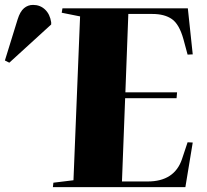

<svg xmlns="http://www.w3.org/2000/svg" viewBox="-197 -764 846 784"><path d="M130 -697 55 -712 58 -730H570L590 -542L569 -541L552 -604Q535 -665 505 -686Q475 -707 425 -707H327L315 -387H526L524 -363H314L301 -23H406Q515 -23 546 -114L569 -183L590 -182L560 0H19L21 -18L103 -28ZM-159 -508 -177 -517 -125 -685Q-115 -717 -99 -730.5Q-83 -744 -62 -744Q-33 -744 -13 -725Q7 -706 12 -673V-664Z"/></svg>

Font: Literata 72pt ExtraBold
Style: Italic
Weight: 800
Italic angle: -2°
Designer: Latin by Veronika Burian and Jose Scaglione. Greek by Irene Vlachou. Cyrillic by Vera Evstafieva
Foundry: TypeTogether
Version: Version 3.002